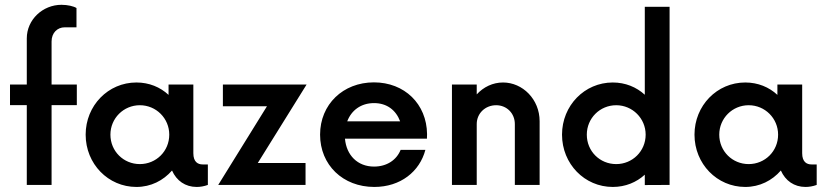

<svg xmlns="http://www.w3.org/2000/svg" viewBox="-20 -758 3394 787"><path d="M294.9 -411.6H191.4V-587.9C191.4 -623.5 215.3 -646 245.1 -646H293.5V-725.1C282.2 -732.4 257.3 -738.3 231.9 -738.3C155.3 -738.3 89.8 -677.7 89.8 -600.6V-411.6H21V-327.1H89.8V0H191.4V-327.1H294.9Z M810.5 -84C791.5 -84 772.5 -93.8 772.5 -129.9V-411.6H670.9V-369.1C636.7 -400.9 591.3 -419.9 539.1 -419.9C423.3 -419.9 331.1 -325.2 331.1 -206.1C331.1 -86.4 423.3 8.3 539.1 8.3C598.6 8.3 649.4 -18.1 685.1 -59.1C703.6 -17.1 739.7 8.3 786.1 8.3C800.3 8.3 815.9 5.9 832 0V-84ZM553.2 -85.4C486.3 -85.4 432.6 -138.2 432.6 -206.1C432.6 -272.9 486.3 -326.7 553.2 -326.7C620.1 -326.7 673.8 -272.9 673.8 -206.1C673.8 -138.2 620.1 -85.4 553.2 -85.4Z M1236.8 -411.6H893.6V-322.3H1074.2L874.5 0H1232.4V-89.8H1036.6Z M1730.5 -208.5C1729 -332 1638.2 -420.4 1512.7 -420.4C1386.2 -420.4 1292 -330.1 1292 -206.1C1292 -82 1385.3 8.3 1514.2 8.3C1621.6 8.3 1700.2 -54.7 1723.6 -143.6H1622.1C1605.5 -102.1 1565.4 -75.2 1513.2 -75.2C1445.3 -75.2 1399.9 -122.1 1394 -189.5H1730ZM1513.2 -335.4C1565.9 -335.4 1603 -306.6 1620.1 -260.7H1403.3C1420.4 -305.7 1459.5 -335.4 1513.2 -335.4Z M2042 -419.9C2000 -419.9 1961.9 -401.4 1934.1 -371.1V-411.6H1832.5V0H1934.1V-249.5C1934.1 -293.5 1969.2 -326.7 2013.7 -326.7C2057.1 -326.7 2090.3 -293.5 2090.3 -249.5V0H2191.9V-261.2C2191.9 -351.1 2122.1 -419.9 2042 -419.9Z M2623 -730V-369.6C2588.9 -400.9 2543.5 -419.9 2491.7 -419.9C2376 -419.9 2283.7 -325.2 2283.7 -206.1C2283.7 -86.4 2376 8.3 2491.7 8.3C2543.5 8.3 2588.9 -10.7 2623 -42V0.5L2724.6 0V-730ZM2505.9 -85.4C2438.5 -85.4 2385.3 -138.2 2385.3 -206.1C2385.3 -272.9 2438.5 -326.7 2505.9 -326.7C2572.3 -326.7 2626.5 -272.9 2626.5 -206.1C2626.5 -138.2 2572.3 -85.4 2505.9 -85.4Z M3306.2 -84C3287.1 -84 3268.1 -93.8 3268.1 -129.9V-411.6H3166.5V-369.1C3132.3 -400.9 3086.9 -419.9 3034.7 -419.9C2918.9 -419.9 2826.7 -325.2 2826.7 -206.1C2826.7 -86.4 2918.9 8.3 3034.7 8.3C3094.2 8.3 3145 -18.1 3180.7 -59.1C3199.2 -17.1 3235.4 8.3 3281.7 8.3C3295.9 8.3 3311.5 5.9 3327.6 0V-84ZM3048.8 -85.4C2981.9 -85.4 2928.2 -138.2 2928.2 -206.1C2928.2 -272.9 2981.9 -326.7 3048.8 -326.7C3115.7 -326.7 3169.4 -272.9 3169.4 -206.1C3169.4 -138.2 3115.7 -85.4 3048.8 -85.4Z"/></svg>

Font: Now SemiBold
Style: Regular
Weight: 600
Designer: Alfredo Marco Pradil
Foundry: Alfredo Marco Pradil
Version: Version 1.200;hotconv 1.0.109;makeotfexe 2.5.65596